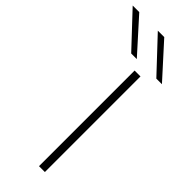

<svg xmlns="http://www.w3.org/2000/svg" viewBox="-437 -963 994 994"><g transform="rotate(45 60.5 -465.5)"><path d="M108 0V-700H151V0ZM217 -750 47 -931H94L258 -750ZM33 -750 -137 -931H-89L74 -750Z"/></g></svg>

Font: Georama Extended ExtraLight
Style: Regular
Weight: 200
Width: 7
Designer: Jean-Baptiste Levee
Foundry: Production Type
Version: Version 1.000